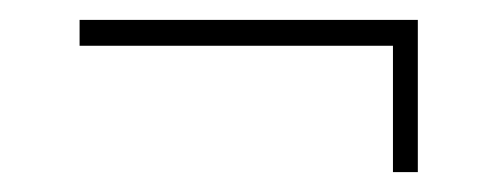

<svg xmlns="http://www.w3.org/2000/svg" viewBox="-20 -333 500 193"><path d="M375 -313H400V-160H375ZM60 -287V-313H400V-287Z"/></svg>

Font: Kalnia Thin Light
Style: Regular
Weight: 300
Version: Version 1.105